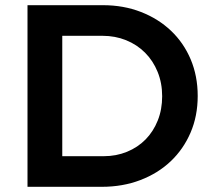

<svg xmlns="http://www.w3.org/2000/svg" viewBox="-20 -720 813 740"><path d="M377 -700Q456 -700 523 -674Q590 -648 639 -601.5Q688 -555 715 -491Q742 -427 742 -350Q742 -273 714.5 -209Q687 -145 638 -98.5Q589 -52 521 -26Q453 0 372 0H86V-700ZM380 -118Q428 -118 469.5 -135Q511 -152 541 -182.5Q571 -213 588 -255.5Q605 -298 605 -349Q605 -400 587.5 -443Q570 -486 539 -517Q508 -548 466 -565Q424 -582 375 -582H220V-118Z"/></svg>

Font: QuotatisMedium
Style: Regular
Weight: 500
Designer: Julieta Ulanovsky
Foundry: Quotatis-Medium
Version: Version 4.000;PS 004.000;hotconv 1.0.88;makeotf.lib2.5.64775